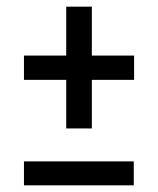

<svg xmlns="http://www.w3.org/2000/svg" viewBox="-20 -557 474 577"><path d="M256 -537V-390H383V-317H256V-171H179V-317H52V-390H179V-537ZM52 0V-72H382V0Z"/></svg>

Font: Fira Sans Condensed
Style: Regular
Weight: 400
Width: 3
Designer: Carrois Corporate & Edenspiekermann AG
Foundry: Carrois Corporate GbR & Edenspiekermann AG
Version: Version 4.202;PS 004.202;hotconv 1.0.88;makeotf.lib2.5.64775